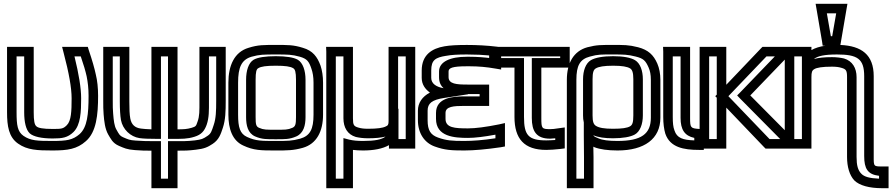

<svg xmlns="http://www.w3.org/2000/svg" viewBox="-20 -755 4685 1008"><path d="M255 35C335 35 384 28 431 -14C486 -62 495 -152 495 -252C495 -293 491 -332 483 -364C476 -397 464 -439 446 -492L441 -509H423H339H306L314 -478C342 -372 356 -294 356 -239C356 -171 354 -121 331 -98C312 -79 304 -78 257 -78C205 -78 180 -83 171 -92C161 -100 157 -121 157 -165V-484V-509H132H42H17V-484V-166C17 -93 26 -35 75 -1C123 33 177 35 255 35ZM255 -15C178 -15 140 -16 103 -42C72 -64 67 -97 67 -166V-459H107V-165C107 -115 116 -74 136 -55C156 -37 200 -28 257 -28C307 -28 335 -32 366 -62C404 -100 406 -170 406 -239C406 -292 394 -366 371 -459H404C419 -416 429 -381 435 -354C441 -324 445 -291 445 -252C445 -155 438 -87 398 -51C362 -20 331 -15 255 -15Z M522 -484V-226C522 -200 522 -176 524 -155C527 -118 531 -79 548 -49C561 -28 570 -4 605 11C631 22 646 30 688 33C724 36 743 36 775 36V208V233H800H887H912V208V36C948 36 968 36 1008 31C1052 26 1070 18 1097 0C1130 -22 1139 -51 1150 -84C1164 -126 1165 -172 1165 -226V-484V-509H1140H1052H1027V-484V-223C1027 -173 1028 -146 1017 -116C1009 -92 1008 -91 986 -84C962 -77 944 -76 912 -76V-484V-509H887H800H775V-484V-76C751 -77 733 -78 720 -80C688 -84 670 -101 664 -133C660 -154 659 -183 659 -223V-484V-509H634H547H522V-484ZM572 -459H609V-223C609 -182 611 -148 615 -125C624 -76 665 -37 712 -30C732 -27 762 -26 800 -26H825V-51V-459H862V-51V-26H887C934 -26 963 -25 1001 -37C1037 -48 1053 -67 1065 -100C1078 -138 1077 -174 1077 -223V-459H1115V-226C1115 -172 1114 -134 1102 -99C1091 -66 1088 -54 1070 -42C1045 -25 1039 -23 1003 -18C958 -13 942 -14 887 -14H862V11V183H825V11V-14H800C751 -14 734 -14 692 -17C660 -19 653 -23 625 -35C609 -42 605 -50 591 -75C580 -94 577 -122 574 -159C572 -178 572 -200 572 -226V-459Z M1676 -321C1676 -355 1671 -386 1663 -410C1646 -457 1622 -489 1570 -504C1519 -520 1490 -519 1428 -519C1365 -519 1336 -520 1285 -504C1210 -482 1179 -410 1179 -321V-153C1179 -78 1200 -17 1257 9C1312 35 1351 35 1428 35C1489 35 1520 35 1570 21C1643 0 1676 -66 1676 -153V-321ZM1626 -321V-153C1626 -77 1608 -42 1556 -27C1513 -15 1489 -15 1428 -15C1351 -15 1323 -15 1277 -36C1240 -53 1230 -86 1230 -153V-321C1230 -400 1247 -441 1300 -457C1343 -469 1364 -469 1428 -469C1491 -469 1512 -469 1555 -457C1592 -446 1602 -433 1615 -394C1622 -374 1626 -351 1626 -321ZM1534 -140C1534 -103 1531 -91 1515 -84C1490 -73 1476 -74 1428 -74C1379 -74 1365 -73 1340 -84C1324 -91 1322 -103 1322 -140V-336C1322 -377 1326 -392 1336 -397C1350 -406 1378 -410 1428 -410C1477 -410 1505 -406 1519 -397C1529 -392 1534 -377 1534 -336V-140ZM1584 -140V-336C1584 -385 1570 -425 1544 -441C1522 -454 1481 -460 1428 -460C1374 -460 1333 -454 1311 -441C1285 -425 1272 -385 1272 -336V-140C1272 -97 1281 -56 1319 -39C1355 -23 1381 -24 1428 -24C1474 -24 1500 -23 1536 -39C1574 -56 1584 -97 1584 -140Z M2160 0V-484V-509H2135H2045H2020V-484V-119C2020 -101 2017 -96 2005 -91C1989 -83 1960 -79 1912 -79C1890 -79 1875 -81 1862 -85C1837 -92 1833 -99 1833 -134V-484V-509H1808H1718H1692L1693 -484V208V233H1718H1808H1833V208V32C1849 34 1867 35 1886 35C1942 35 1989 26 2022 7V25H2047H2135H2160V0ZM2004 -38C1984 -22 1947 -15 1886 -15C1857 -15 1834 -17 1813 -22L1783 -30V2V183H1743V-459H1783V-134C1783 -86 1804 -49 1848 -36C1865 -32 1887 -29 1912 -29C1949 -29 1981 -32 2004 -38ZM2110 -25H2072V-59V-184H2070V-459H2110V-25Z M2319 -131V-162C2319 -196 2361 -199 2418 -199H2523H2548V-224V-286V-311H2523H2435C2377 -311 2335 -314 2335 -350V-380C2335 -398 2355 -407 2430 -407H2446C2492 -407 2536 -403 2581 -395L2611 -390V-420V-485V-507L2588 -510C2538 -516 2485 -519 2431 -519C2382 -519 2342 -517 2314 -512C2248 -501 2194 -467 2194 -385V-346C2194 -312 2212 -287 2237 -269C2197 -248 2174 -215 2174 -174V-124C2174 -55 2209 -5 2262 14C2314 33 2350 35 2417 35C2469 35 2534 29 2609 18L2631 14V-7V-78V-109L2600 -102C2530 -88 2476 -81 2437 -81C2367 -81 2319 -84 2319 -131ZM2309 -292C2272 -298 2244 -315 2244 -346V-385C2244 -440 2266 -453 2322 -462H2323C2348 -467 2383 -469 2431 -469C2475 -469 2518 -467 2561 -463V-449C2523 -454 2484 -457 2446 -457H2430C2344 -457 2285 -431 2285 -380V-350C2285 -323 2294 -305 2309 -292ZM2269 -131C2269 -37 2366 -31 2437 -31C2473 -31 2522 -37 2581 -48V-29C2516 -19 2462 -15 2417 -15C2352 -15 2324 -17 2279 -33C2241 -47 2225 -70 2225 -124V-174C2225 -212 2247 -231 2313 -241L2437 -260V-261H2498V-249H2418C2359 -249 2269 -243 2269 -162V-131Z M2822 -136V-400H2946H2971V-425V-484V-509H2946H2573H2548V-484V-425V-400H2573H2681V-141C2681 -26 2732 32 2848 32C2868 32 2894 30 2922 27L2945 24V2V-57V-86L2916 -82C2893 -78 2878 -77 2868 -77C2824 -77 2822 -81 2822 -136ZM2772 -136C2772 -67 2795 -27 2868 -27C2875 -27 2884 -28 2895 -29V-20C2877 -19 2861 -18 2848 -18C2754 -18 2731 -45 2731 -141V-425V-450H2706H2598V-459H2921V-450H2797H2772V-425V-136Z M3095 15C3097 16 3099 17 3101 18C3129 29 3171 35 3222 35C3363 35 3447 -26 3447 -137V-336C3447 -368 3441 -398 3431 -421C3411 -467 3383 -493 3330 -507C3279 -520 3255 -519 3197 -519C3138 -519 3114 -520 3064 -507C2991 -487 2956 -423 2956 -336V208V233H2981H3071H3096V208V71C3096 61 3095 38 3095 15ZM3305 -149C3305 -112 3300 -99 3288 -92C3273 -83 3245 -79 3198 -79C3152 -79 3125 -84 3109 -94C3096 -102 3091 -116 3091 -149V-339C3091 -375 3096 -389 3108 -396C3123 -405 3151 -410 3199 -410C3246 -410 3273 -405 3288 -396C3299 -389 3305 -375 3305 -339V-149ZM3355 -149V-339C3355 -384 3341 -423 3314 -439C3291 -453 3250 -460 3199 -460C3147 -460 3106 -453 3082 -439C3055 -423 3041 -384 3041 -339V-149C3041 -136 3042 -124 3045 -112V-44C3045 -23 3046 50 3046 71V183H3006V-336C3006 -410 3024 -444 3077 -458C3120 -470 3137 -469 3197 -469C3256 -469 3274 -469 3318 -458C3358 -448 3369 -437 3385 -401C3393 -383 3397 -363 3397 -336V-137C3397 -52 3347 -15 3222 -15C3175 -15 3143 -19 3121 -29C3103 -36 3097 -40 3095 -45C3120 -34 3155 -29 3198 -29C3249 -29 3290 -36 3313 -49C3340 -64 3355 -103 3355 -149Z M3603 -136V-484V-509H3578H3487H3461L3462 -484V-141C3462 -107 3466 -76 3473 -53C3498 19 3569 32 3650 32H3675V7V-53V-76L3651 -78C3605 -81 3603 -85 3603 -136ZM3553 -136C3553 -75 3574 -42 3625 -31V-18C3565 -20 3534 -30 3521 -70C3514 -88 3512 -110 3512 -141V-459H3553V-136Z M4076 -25H4020L3804 -250L4004 -459H4048L3867 -271L3850 -254L3867 -236L4076 -25ZM3793 0V-190L3991 17L3999 25H4010H4136H4195L4153 -18L3919 -254L4124 -467L4165 -509H4107H3994H3983L3975 -501L3793 -310V-484V-509H3768H3678H3653V-484V0V25H3678H3768H3793V0ZM3743 -25H3703V-459H3743V-258L3735 -250L3743 -242V-25Z M4190 -350V-300V-25H4150V-459H4190V-425V-350ZM4517 64C4517 130 4535 161 4595 168V183C4545 181 4517 173 4502 157C4484 139 4477 113 4477 69V-350C4477 -398 4455 -435 4411 -448C4394 -452 4372 -455 4348 -455C4309 -455 4277 -452 4253 -445C4272 -461 4309 -469 4374 -469C4481 -469 4517 -447 4517 -355V64ZM4395 -536 4424 -706 4429 -735H4400H4292H4262L4267 -706L4296 -536L4299 -515H4314C4284 -511 4259 -503 4240 -492V-509H4215H4125H4100V-484V0V25H4125H4215H4240V0V-350C4240 -376 4243 -385 4255 -392C4268 -400 4297 -405 4348 -405C4369 -405 4384 -403 4397 -399C4422 -392 4427 -385 4427 -350V69C4427 121 4440 165 4465 192C4492 219 4544 233 4611 233H4620H4645V208V144V119H4620C4565 119 4567 121 4567 64V-355C4567 -468 4503 -514 4392 -519L4395 -536ZM4349 -565H4342L4321 -685H4370L4349 -565Z"/></svg>

Font: Gamestation DisplayOutline
Style: Regular
Weight: 400
Designer: Jonas Hecksher
Foundry: Jonas Hecksher, Playtypeª, e-types AS
Version: Version 1.003